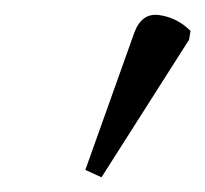

<svg xmlns="http://www.w3.org/2000/svg" viewBox="-20 -744 279 261"><path d="M118 -503 96 -513 162 -698Q172 -727 196.5 -723.5Q221 -720 239 -702L237 -690Z"/></svg>

Font: Noto Serif Condensed Light
Style: Italic
Weight: 300
Width: 3
Italic angle: -12°
Designer: Monotype Design Team
Foundry: Monotype Imaging Inc.
Version: Version 2.014; ttfautohint (v1.8.4.7-5d5b)